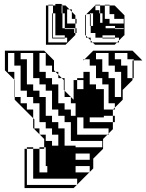

<svg xmlns="http://www.w3.org/2000/svg" viewBox="-20 -958 745 978"><path d="M405 -656H411L405 -650ZM85 -528V-624H53V-688H21V-592H53V-552L55 -550V-528ZM597 -464V-592H565V-624H533V-688H469V-656H501V-592H533V-560H565V-464ZM85 -528H55V-496H85ZM533 -464V-496H509V-464ZM533 -464H509V-432H533ZM155 -350V-336H181V-432H149V-464H117V-496H55V-464H85V-432H117V-400H149V-356ZM245 -240V-216H277V-272H245V-304H213V-336H155V-304H181V-274L183 -272H213V-240ZM501 -208V-240H341V-336H309V-368H277V-400H245V-496H213V-528H181V-560H149V-688H85V-656H117V-528H149V-496H181V-464H213V-368H245V-336H277V-304H309V-216H365V-208ZM437 -144V-176H365V-144ZM373 -16H371L373 -18V-48H149V-200H181V-208H205V-200H181V-80H221V-112H213V-208H205V-250L183 -272H181V-274L155 -300V-304H149V-356L55 -450V-464H53V-552L5 -600V-700H205L255 -650V-600L263 -592H277V-578L295 -560H309V-528H305V-550L295 -560H277V-578L263 -592H245V-624H213V-688H181V-592H213V-560H245V-528H277V-432H309V-400H341V-368H365V-432H341V-464H309V-496L355 -450V-550H373V-560H405V-592H437V-528H469V-504H509V-496H533V-528H501V-560H469V-624H437V-656H411L455 -700H655L705 -650H661V-624H655V-650H661V-656H629V-688H565V-656H597V-624H629V-560H655V-550L605 -500V-450L565 -410V-400H555L565 -410V-432H509V-400H555V-368H565V-336H555V-368H509V-360H437V-336H555V-300L533 -278V-272H527L533 -278V-304H405V-360H373V-272H527L505 -250V-200L455 -150V-100L437 -82V-80H435L437 -82V-112H365V-80H435L373 -18ZM661 -592V-624H655V-592ZM661 -560H655V-592H661ZM405 -550H373V-504H405ZM309 -496 305 -500V-528H309ZM105 0V-200H117V-208H149V-200H117V-16H371L355 0ZM298 -910V-930H294V-910ZM250 -886H246V-890H250ZM566 -826H518V-814H566V-810H610V-814H566ZM586 -742H576L586 -752V-766H566V-778H502V-766H566V-762H502V-766H466V-790H442V-826H438V-838H442V-826H454V-890H438V-886H442V-862H438V-886H420L464 -930H466V-906H486V-890H490V-842H502V-890H490V-930H466V-934H490V-930H514V-862H538V-838H610V-862H562V-886H538V-930H514V-934H538V-930H564L614 -880V-778H612L586 -752ZM310 -762H246V-766H310ZM310 -826V-890H298V-910H294V-890H298V-826ZM250 -862H246V-886H250ZM442 -838V-862H438V-838ZM250 -838H246V-862H250ZM250 -790V-814H246V-790ZM250 -790V-766H246V-790ZM464 -730 452 -742H442V-752L428 -766H418V-776L414 -780V-880L418 -884V-886H420L418 -884V-776L428 -766H442V-752L452 -742H576L564 -730ZM214 -730V-930H226V-742H322V-766H310V-778H262V-826H250V-814H246V-838H250V-826H262V-890H250V-930H226V-934H250V-930H262V-938H294V-934H298V-930H314L334 -910H346V-898L364 -880V-862H370V-838H364V-862H346V-898L334 -910H322V-838H364V-814H370V-790H364V-814H310V-826H298V-814H310V-810H358V-790H364V-780L314 -730Z"/></svg>

Font: Rubik Broken Fax
Style: Regular
Weight: 400
Designer: Hubert and Fischer, NaN
Foundry: Hubert and Fischer, NaN
Version: Version 2.201